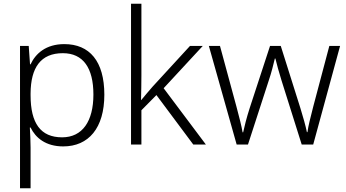

<svg xmlns="http://www.w3.org/2000/svg" viewBox="-20 -780 1869 1036"><path d="M327 -542C228 -542 172 -491 145 -433H142L135 -532H88V236H145V17C145 -16 143 -58 141 -92H145C172 -36 227 10 321 10C458 10 543 -89 543 -269C543 -450 463 -542 327 -542ZM319 -493C429 -493 484 -413 484 -270C484 -126 425 -39 315 -39C199 -39 145 -115 145 -266V-276C146 -416 200 -493 319 -493Z M743 -374V-760H687V0H743V-185L824 -267L1023 0H1091L863 -304L1074 -532H1005L803 -312C783 -290 760 -261 742 -240H741C742 -284 743 -332 743 -374Z M1499 -346 1608 0H1670L1815 -532H1757L1670 -204C1655 -145 1643 -99 1639 -67H1636C1629 -101 1616 -148 1601 -196L1495 -532H1437L1327 -196C1310 -143 1299 -98 1292 -66H1289C1283 -101 1272 -144 1256 -204L1167 -532H1107L1257 0H1318L1430 -345C1445 -389 1455 -431 1463 -464H1466C1474 -431 1485 -391 1499 -346Z"/></svg>

Font: Noto Sans Telugu Light
Style: Regular
Weight: 300
Designer: Jelle Bosma - Monotype Design Team
Foundry: Monotype Imaging Inc.
Version: Version 2.005